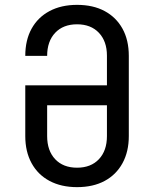

<svg xmlns="http://www.w3.org/2000/svg" viewBox="-20 -760 640 790"><path d="M297 10Q232 10 184 -15.5Q136 -41 110 -88.5Q84 -136 84 -200V-409H420V-531Q420 -590 387 -625Q354 -660 297 -660Q240 -660 207 -625Q174 -590 174 -530H84Q84 -595 110 -642Q136 -689 184 -714.5Q232 -740 297 -740Q363 -740 410.5 -714.5Q458 -689 484 -642Q510 -595 510 -530V-200Q510 -136 484 -88.5Q458 -41 410.5 -15.5Q363 10 297 10ZM297 -70Q354 -70 387 -105Q420 -140 420 -200V-327H174V-200Q174 -140 207 -105Q240 -70 297 -70Z"/></svg>

Font: Pitagon Sans Mono
Style: Regular
Weight: 400
Monospace: yes
Designer: Travis Tran
Foundry: Pitagon
Version: Version 1.001;gftools[0.9.26]